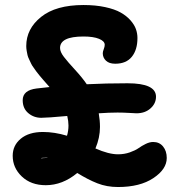

<svg xmlns="http://www.w3.org/2000/svg" viewBox="-20 -731 740 768"><path d="M145 -259.8Q115.2 -259.8 93 -278.6Q70.8 -297.4 70.8 -330.1Q70.8 -370.1 126 -377Q145 -379.4 178.2 -382.8Q176.8 -384.3 165 -397.7Q153.3 -411.1 151.1 -413.6Q148.9 -416 138.7 -428.2Q128.4 -440.4 125.7 -444.6Q123 -448.7 115 -459.7Q106.9 -470.7 104.5 -476.6Q102.1 -482.4 96.9 -492.7Q91.8 -502.9 90.1 -510.5Q88.4 -518.1 86.7 -527.8Q85 -537.6 85 -546.9Q85 -615.7 144.3 -663.3Q203.6 -710.9 314 -710.9Q362.3 -710.9 400.6 -702.6Q439 -694.3 462.6 -680.9Q486.3 -667.5 502 -649.7Q517.6 -631.8 523.7 -614.5Q529.8 -597.2 529.8 -579.1Q529.8 -531.7 507.3 -503.9Q484.9 -476.1 440.9 -476.1Q416.5 -476.1 403.8 -488.3Q391.1 -500.5 391.1 -518.1Q391.1 -524.4 395 -534.4Q398.9 -544.4 398.9 -551.8Q398.9 -566.4 376.2 -575.7Q353.5 -585 314 -585Q220.2 -585 220.2 -539.1Q220.2 -523.4 235.8 -503.2Q251.5 -482.9 280.3 -451.7Q309.1 -420.4 327.1 -394Q403.3 -397.9 490.2 -397.9Q604 -397.9 604 -344.2Q604 -316.9 582 -297.4Q560.1 -277.8 525.9 -277.8Q521.5 -277.8 497.3 -279.3Q473.1 -280.8 450.2 -280.8Q417 -280.8 375 -277.8Q379.9 -249.5 379.9 -223.1Q379.9 -180.2 361.8 -137.2Q414.6 -113.8 452.1 -113.8Q477.5 -113.8 499.5 -121.6Q521.5 -129.4 534.2 -138.4Q546.9 -147.5 562.7 -155.3Q578.6 -163.1 592.8 -163.1Q617.7 -163.1 632.3 -145Q647 -127 647 -99.1Q647 -54.2 593.5 -18.6Q540 17.1 452.1 17.1Q407.2 17.1 369.4 2.2Q331.5 -12.7 289.1 -39.1Q230 9.8 163.1 9.8Q104 9.8 67.4 -24.9Q30.8 -59.6 30.8 -107.9Q30.8 -149.4 63.2 -176.3Q95.7 -203.1 151.9 -203.1Q198.2 -203.1 248 -188Q253.9 -208 253.9 -229Q253.9 -246.6 249 -267.1Q168.5 -259.8 145 -259.8ZM144 -98.1Q145 -97.7 146.7 -97.9Q148.4 -98.1 153.8 -98.6Q159.2 -99.1 164.1 -99.1H170.9Q168.9 -100.1 164.1 -100.1Q144 -100.1 144 -98.1Z"/></svg>

Font: Shantell Sans Irregular
Style: Regular
Weight: 600
Designer: Stephen Nixon, Anya Danilova, Shantell Martin
Foundry: Arrow Type
Version: Version 1.006;[9816181b4]